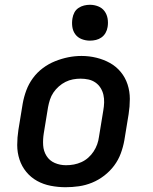

<svg xmlns="http://www.w3.org/2000/svg" viewBox="-20 -775 640 803"><path d="M254 8Q223 8 192 2Q161 -4 135 -18.5Q109 -33 90 -56Q71 -79 61.5 -108Q52 -137 52 -168.5Q52 -200 57 -232L75 -342Q80 -370 90 -397Q100 -424 117.5 -448Q135 -472 159 -490Q183 -508 210.5 -519Q238 -530 265.5 -535.5Q293 -541 321 -541Q353 -541 383.5 -533.5Q414 -526 440 -511.5Q466 -497 485 -474Q504 -451 513.5 -422Q523 -393 523 -361.5Q523 -330 518 -298L500 -188Q495 -160 485 -133Q475 -106 457.5 -82.5Q440 -59 416 -40.5Q392 -22 365 -11Q338 0 310 4Q282 8 254 8ZM256 -84Q273 -84 289 -87Q305 -90 320.5 -97Q336 -104 349 -115.5Q362 -127 371.5 -141.5Q381 -156 386.5 -171.5Q392 -187 394 -203L412 -313Q415 -330 415.5 -346.5Q416 -363 412.5 -378.5Q409 -394 400.5 -407.5Q392 -421 379 -430Q366 -439 350 -442.5Q334 -446 317 -446Q301 -446 285 -443Q269 -440 254 -432.5Q239 -425 226 -413.5Q213 -402 203.5 -388Q194 -374 189 -358.5Q184 -343 181 -327L163 -217Q159 -192 160.5 -167.5Q162 -143 174.5 -123Q187 -103 209 -93.5Q231 -84 256 -84ZM356 -605Q338 -605 321.5 -611.5Q305 -618 295 -631.5Q285 -645 282.5 -662.5Q280 -680 283 -698Q285 -711 291 -722.5Q297 -734 308 -741.5Q319 -749 331.5 -752Q344 -755 356 -755Q374 -755 390.5 -748.5Q407 -742 417 -728.5Q427 -715 430 -697.5Q433 -680 430 -662Q428 -649 421.5 -637.5Q415 -626 404.5 -618.5Q394 -611 381.5 -608Q369 -605 356 -605Z"/></svg>

Font: Iosevka Curly SmBdExObl
Style: Regular
Weight: 600
Width: 7
Italic angle: -9°
Monospace: yes
Designer: Belleve Invis
Foundry: Belleve Invis
Version: Version 11.1.0; ttfautohint (v1.8.3)